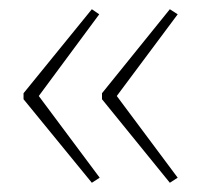

<svg xmlns="http://www.w3.org/2000/svg" viewBox="-20 -487 436 416"><path d="M31 -285 179 -467 195 -456 64 -279 196 -102 179 -91 31 -272ZM201 -285 348 -467 365 -456 233 -279 365 -102 348 -91 201 -272Z"/></svg>

Font: Noto Sans Gurmukhi UI SemiCondensed Thin
Style: Regular
Weight: 100
Width: 4
Designer: Jelle Bosma - Monotype Design Team
Foundry: Monotype Imaging Inc.
Version: Version 2.004; ttfautohint (v1.8.4.7-5d5b)